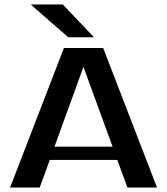

<svg xmlns="http://www.w3.org/2000/svg" viewBox="-20 -836 746 856"><path d="M399 -670H284L117 -816H260ZM223 -182H482L352 -538ZM548 0 503 -123H202L157 0H25L265 -622H440L680 0Z"/></svg>

Font: Sarpanch SemiBold
Style: Regular
Weight: 600
Designer: Manushi Parikh (Devanagari and Latin), Jyotish Sonowal (Devanagari)
Foundry: Indian Type Foundry
Version: Version 2.004;PS 1.0;hotconv 1.0.78;makeotf.lib2.5.61930; tt